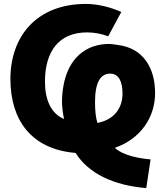

<svg xmlns="http://www.w3.org/2000/svg" viewBox="-20 -750 830 978"><path d="M523 -526C543 -527 563 -524 580 -521C711 -505 770 -402 770 -276C770 -153 697 -43 565 3C609 44 693 57 747 62L725 208C563 195 432 136 365 29C135 10 33 -143 33 -348C33 -562 164 -730 418 -730C478 -730 545 -713 598 -689L531 -565C498 -578 459 -585 424 -585C279 -585 209 -487 209 -334C209 -242 240 -171 306 -144C301 -168 298 -191 296 -217C295 -248 297 -277 302 -306C321 -427 392 -519 523 -526ZM604 -273C604 -331 587 -375 541 -375C494 -375 464 -334 464 -230C464 -184 468 -152 476 -124C559 -139 604 -197 604 -273Z"/></svg>

Font: Repo ExtraBold
Style: Bold
Weight: 700
Designer: Stefan Peev
Foundry: Context Ltd
Version: Version 1.502